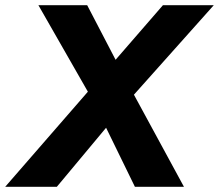

<svg xmlns="http://www.w3.org/2000/svg" viewBox="-54 -720 844 740"><path d="M-34 0 299 -383 574 -700H770L447 -338L165 0ZM466 0 301 -338 94 -700H282L447 -383L655 0Z"/></svg>

Font: Figtree Light ExtraBold
Style: Italic
Weight: 800
Italic angle: -9.5°
Version: Version 2.001;gftools[0.9.30]